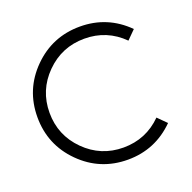

<svg xmlns="http://www.w3.org/2000/svg" viewBox="-124 -816 953 952"><g transform="rotate(-20 352.0 -340.0)"><path d="M394 -691Q539 -691 642 -588L597 -543Q513 -627 394 -627Q275 -627 191 -543Q107 -459 107 -340Q107 -221 191 -137Q275 -53 394 -53Q513 -53 597 -137L642 -92Q539 11 394 11Q248 11 145.5 -91.5Q43 -194 43 -340Q43 -486 145.5 -588.5Q248 -691 394 -691Z"/></g></svg>

Font: Timtura
Style: Regular
Weight: 400
Version: Version 1.0